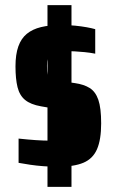

<svg xmlns="http://www.w3.org/2000/svg" viewBox="-20 -716 453 744"><path d="M205 -70Q175 -70 148 -72Q121 -74 97.5 -77.5Q74 -81 52 -85V-179Q71 -177 87.5 -175.5Q104 -174 119 -173Q134 -172 147.5 -171.5Q161 -171 172 -171Q209 -171 226 -175.5Q243 -180 247.5 -193Q252 -206 252 -232Q252 -258 249.5 -269Q247 -280 238.5 -284Q230 -288 214 -291L139 -304Q99 -311 77.5 -328.5Q56 -346 48 -378Q40 -410 40 -459Q40 -505 51 -536Q62 -567 84 -585Q106 -603 139 -611Q172 -619 217 -619Q247 -619 271.5 -616.5Q296 -614 315.5 -610.5Q335 -607 349 -603V-508Q329 -512 308 -514Q287 -516 269 -517Q251 -518 237 -518Q212 -518 197 -515.5Q182 -513 174.5 -507Q167 -501 164.5 -490Q162 -479 162 -461Q162 -437 164 -426Q166 -415 174.5 -410.5Q183 -406 200 -404L270 -394Q305 -389 327.5 -375Q350 -361 361 -329.5Q372 -298 372 -238Q372 -175 356 -138Q340 -101 303.5 -85.5Q267 -70 205 -70ZM164 8V-696H257V8Z"/></svg>

Font: Saira Condensed
Style: Bold
Weight: 700
Width: 3
Designer: Hector Gatti with collaboration of the Omnibus-Type team
Foundry: Omnibus-Type
Version: Version 1.101